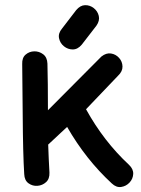

<svg xmlns="http://www.w3.org/2000/svg" viewBox="-20 -736 559 761"><path d="M423 -9Q441 8 460.5 5Q480 2 493.5 -12.5Q507 -27 508 -46.5Q509 -66 491 -83Q391 -176 321 -303L448 -436Q466 -453 465.5 -472.5Q465 -492 452 -506.5Q439 -521 420 -524Q401 -527 382 -512L170 -299Q170 -411 168 -484Q167 -509 151 -521Q135 -533 115.5 -532.5Q96 -532 81.5 -519.5Q67 -507 68 -482Q69 -437 70 -281Q71 -125 76 -46Q77 -21 93 -9.5Q109 2 128.5 0.5Q148 -1 162.5 -14Q177 -27 176 -52Q173 -103 171 -163L246 -233Q320 -104 423 -9ZM304 -559 362 -634Q376 -654 371.5 -673Q367 -692 351.5 -704Q336 -716 317 -715.5Q298 -715 282 -696L226 -623Q210 -604 214 -584.5Q218 -565 233.5 -552.5Q249 -540 268.5 -540Q288 -540 304 -559Z"/></svg>

Font: Balsamiq Sans
Style: Regular
Weight: 400
Designer: Michael Angeles
Foundry: Balsamiq SRL
Version: Version 1.020; ttfautohint (v1.8.4.7-5d5b);gftools[0.9.26]